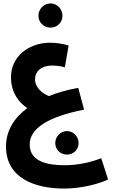

<svg xmlns="http://www.w3.org/2000/svg" viewBox="-20 -828 680 1119"><path d="M275 -667C313 -667 344 -697 344 -736C344 -775 313 -808 275 -808C235 -808 204 -775 204 -736C204 -697 235 -667 275 -667ZM354 271C457 271 561 242 610 218L570 94C511 117 437 135 357 135C252 135 153 112 153 14C153 -78 257 -147 470 -189L436 -316C375 -305 317 -289 265 -268C222 -285 184 -321 184 -365C184 -412 221 -446 283 -446C305 -446 332 -443 358 -436L380 -563C344 -573 310 -579 272 -579C149 -579 43 -500 44 -376C45 -288 89 -231 139 -198C62 -141 15 -66 15 26C15 212 186 271 354 271ZM371 73C408 73 438 44 438 6C438 -32 408 -64 371 -64C332 -64 302 -32 302 6C302 44 332 73 371 73Z"/></svg>

Font: Noto Sans Arabic UI SmCn
Style: Bold
Weight: 700
Width: 4
Designer: Monotype Design Team, Nadine Chahine and Nizar Qandah
Foundry: Monotype Imaging Inc.
Version: Version 2.010